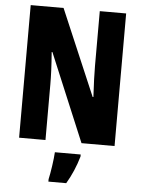

<svg xmlns="http://www.w3.org/2000/svg" viewBox="-61 -762 760 1030"><g transform="rotate(5 319.0 -246.5)"><path d="M576 0V-714H434V-420C434 -378 436 -322 440 -252H436L239 -714H62V0H204V-300C204 -341 202 -399 196 -473H200L398 0ZM399 72V61H260C258 101 247 173 239 208V221H335C362 176 384 124 399 72Z"/></g></svg>

Font: Noto Sans Georgian ExtraCondensed ExtraBold
Style: Regular
Weight: 800
Width: 2
Designer: Monotype Design Team, Akaki Razmadze
Foundry: Google LLC
Version: Version 2.005